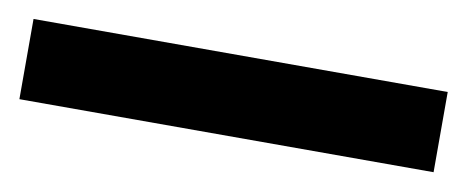

<svg xmlns="http://www.w3.org/2000/svg" viewBox="-31 -924 562 231"><g transform="rotate(10 250.0 -809.0)"><path d="M503 -760H-3V-858H503Z"/></g></svg>

Font: Noto Sans Gujarati UI
Style: Bold
Weight: 700
Designer: Jelle Bosma - Monotype Design Team, Universal Thirst
Foundry: Monotype Imaging Inc.
Version: Version 2.106; ttfautohint (v1.8.4.7-5d5b)